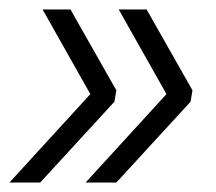

<svg xmlns="http://www.w3.org/2000/svg" viewBox="-39 -456 456 406"><path d="M110 -436 207 -265 203 -241 46 -70H-19L152 -257L51 -436ZM271 -436 368 -265 364 -241 207 -70H142L313 -257L212 -436Z"/></svg>

Font: Livvic Light
Style: Italic
Weight: 300
Italic angle: -10°
Designer: Jacques Le Bailly, Baron von Fonthausen
Version: Version 1.001; ttfautohint (v1.8.2)